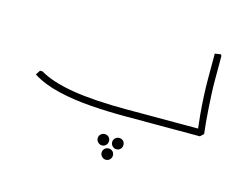

<svg xmlns="http://www.w3.org/2000/svg" viewBox="-82 -491 1046 821"><g transform="rotate(15 440.5 -80.5)"><path d="M473 0Q398 0 321.5 -5.5Q245 -11 177 -27Q109 -43 60 -74L73 -94H84Q140 -61 235.5 -45.5Q331 -30 473 -30H786V0ZM793 0 791 -20Q787 -52 783.5 -90.5Q780 -129 778 -169.5Q776 -210 776 -247V-358L803 -362L806 -354V-247Q806 -218 807.5 -187Q809 -156 811 -125Q813 -94 815.5 -66Q818 -38 821 -14L806 0ZM690 0V-30H796V0ZM690 0Q680 0 675 -5Q670 -10 670 -15Q670 -21 675 -25.5Q680 -30 690 -30ZM411 146Q401 146 393.5 138.5Q386 131 386 121Q386 110 393.5 103Q401 96 411 96Q422 96 429 103Q436 110 436 121Q436 131 429 138.5Q422 146 411 146ZM475 146Q465 146 457.5 138.5Q450 131 450 121Q450 110 457.5 103Q465 96 475 96Q486 96 493 103Q500 110 500 121Q500 131 493 138.5Q486 146 475 146ZM443 201Q433 201 425.5 193.5Q418 186 418 176Q418 165 425.5 158Q433 151 443 151Q454 151 461 158Q468 165 468 176Q468 186 461 193.5Q454 201 443 201Z"/></g></svg>

Font: Fustat ExtraLight
Style: Regular
Weight: 250
Designer: Mohamed Gaber, Khaled Hosny, Laura Garcia Mut
Foundry: Kief Type Foundry, Alif Type Foundry, Hard Type Foundry
Version: Version 1.007